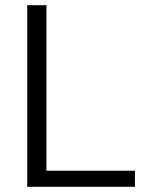

<svg xmlns="http://www.w3.org/2000/svg" viewBox="-20 -720 577 740"><path d="M85 -700H159V-62H500V0H85Z"/></svg>

Font: Sarabun Light
Style: Regular
Weight: 300
Designer: Suppakit Chalermlarp | Katatrad Co.,Ltd.
Foundry: Cadson Demak Co.,Ltd.
Version: Version 1.000; ttfautohint (v1.6)